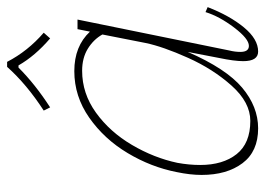

<svg xmlns="http://www.w3.org/2000/svg" viewBox="-123 -613 746 540"><g transform="rotate(-90 250.0 -343.0)"><path d="M209 -593Q283 -641 332 -696H346Q376 -638 428 -593L412 -575Q363 -617 336 -664H330Q283 -617 218 -575ZM28 -149Q28 -181 36 -219Q50 -291 89.5 -357Q129 -423 189 -465Q249 -507 320 -507Q390 -507 431 -463L438 -498H465L378 -71Q374 -55 374 -40Q374 -16 391 -16Q411 -16 442.5 -57.5Q474 -99 486 -138L500 -132Q476 -70 443 -30Q410 10 375 10Q348 10 348 -32Q348 -57 357 -100L374 -188Q327 -80 273.5 -35Q220 10 159 10Q94 10 61 -34Q28 -78 28 -149ZM399 -306 423 -428Q409 -453 383 -469Q357 -485 321 -485Q257 -485 203 -446Q149 -407 112.5 -345Q76 -283 62 -217Q56 -184 56 -153Q56 -89 86.5 -50.5Q117 -12 180 -12Q232 -12 279 -64.5Q326 -117 357.5 -187.5Q389 -258 399 -306Z"/></g></svg>

Font: Trirong Thin
Style: Italic
Weight: 250
Italic angle: -12°
Designer: Katatrad Team
Foundry: CadsonDemak
Version: Version 1.001